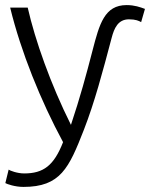

<svg xmlns="http://www.w3.org/2000/svg" viewBox="-20 -547 593 755"><path d="M1 173C8 177 39 188 72 188C218 188 251 114 310 -37C352 -145 383 -262 419 -398C429 -436 444 -471 487 -471C514 -471 526 -465 535 -460L550 -512C531 -519 509 -527 478 -527C391 -527 371 -453 344 -349C319 -252 295 -164 259 -56C179 -216 118 -389 89 -517H20C62 -344 140 -151 228 12C192 104 151 135 75 135C48 135 19 124 14 120Z"/></svg>

Font: Repo Light
Style: Regular
Weight: 300
Designer: Stefan Peev
Foundry: Context Ltd
Version: Version 001.502